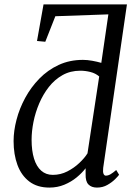

<svg xmlns="http://www.w3.org/2000/svg" viewBox="-20 -839 614 869"><path d="M203.5 10Q148.5 10 112.5 -17.5Q76.5 -45 59 -92.5Q41.5 -140 41.5 -200.5Q41.5 -246.5 54.8 -297.2Q68 -348 94 -396Q120 -444 158 -483Q196 -522 245.5 -545Q295 -568 355.5 -568Q375 -568 397.2 -564Q419.5 -560 438.5 -554.5L470.5 -774L230.5 -765.5L185 -650L147.5 -653.5L177 -819H554.5L447 -79Q445 -61 448.5 -52.5Q452 -44 459 -44Q469.5 -44 480.5 -50.5Q491.5 -57 506 -69.5L519 -48Q515 -42 501 -28Q487 -14 466 -2Q445 10 419 10Q394 10 380.2 -4.2Q366.5 -18.5 367.5 -51V-77.5Q351.5 -56.5 327 -36.2Q302.5 -16 271.2 -3Q240 10 203.5 10ZM219 -47.5Q254 -47.5 284.8 -63.2Q315.5 -79 339.2 -101.5Q363 -124 376 -145L429 -493Q412 -507.5 389 -513.2Q366 -519 343.5 -519Q298.5 -519 263 -499Q227.5 -479 201.2 -445.5Q175 -412 157.5 -371Q140 -330 131.5 -287.2Q123 -244.5 123 -206.5Q123 -157 134 -121.2Q145 -85.5 166.5 -66.5Q188 -47.5 219 -47.5Z"/></svg>

Font: Merriweather Light
Style: Italic
Weight: 300
Italic angle: -7.8°
Designer: Eben Sorkin
Foundry: Eben Sorkin
Version: Version 2.101